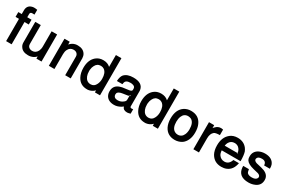

<svg xmlns="http://www.w3.org/2000/svg" viewBox="123 -1945 4756 3195"><g transform="rotate(30 2501.5 -347.0)"><path d="M261 -520V-428H179V0H73V-428H7V-520H73V-590Q73 -682 152 -708Q164 -713 176.5 -714.5Q189 -716 202 -716L223 -715L261 -710V-618L223 -619H219Q180 -619 179 -583V-520Z M753 0H655V-42Q632 -16 605.5 -2Q579 12 549 18Q533 22 504 22Q395 22 353 -52V-51Q333 -83 333 -127V-520H439V-158Q439 -103 486 -83Q507 -75 527 -75Q562 -75 587.5 -92Q613 -109 629 -140Q637 -158 642 -180.5Q647 -203 647 -227V-520H753Z M894 -520H995V-467Q1041 -519 1100 -531Q1116 -535 1144 -535Q1249 -535 1293 -463Q1303 -447 1308 -427Q1313 -407 1314 -386V0H1208V-355Q1208 -382 1196 -401Q1184 -420 1162 -430Q1143 -438 1120 -438Q1051 -438 1019 -373Q1001 -337 1001 -286V0H894Z M1877 -713V0H1779V-39Q1728 13 1660 21Q1655 22 1648.5 22Q1642 22 1636 22Q1506 22 1446 -91Q1408 -162 1408 -261Q1408 -412 1497 -487Q1554 -535 1634 -535Q1720 -535 1771 -485V-713ZM1647 -433Q1573 -433 1541 -364Q1524 -334 1519 -286Q1518 -278 1518 -271Q1518 -264 1518 -256Q1518 -204 1533.5 -164.5Q1549 -125 1578 -102Q1608 -80 1648 -80Q1717 -80 1748 -148Q1771 -194 1771 -255Q1771 -370 1709 -414H1710Q1681 -433 1647 -433Z M2471 -74V10Q2436 20 2414 22H2404Q2332 22 2314 -38Q2304 -30 2295.5 -24Q2287 -18 2279 -13Q2251 3 2220 12.5Q2189 22 2156 22Q2045 22 2000 -55Q1980 -92 1980 -138Q1980 -244 2075 -283L2086 -287L2125 -298L2139 -301Q2153 -303 2177.5 -306Q2202 -309 2237 -314Q2294 -320 2303 -339L2306 -354V-375Q2306 -423 2242 -432H2243Q2235 -433 2227 -433.5Q2219 -434 2210 -434Q2124 -434 2112 -375V-376L2107 -347H2001Q2005 -432 2039 -473Q2096 -535 2213 -535Q2389 -535 2410 -413Q2411 -408 2411.5 -401Q2412 -394 2412 -386V-97Q2412 -72 2442 -72Q2446 -72 2450 -73ZM2306 -236Q2300 -234 2292.5 -232Q2285 -230 2277 -228L2196 -216Q2105 -204 2093 -162L2094 -163L2090 -140Q2091 -116 2103.5 -99.5Q2116 -83 2142 -78Q2152 -75 2173 -75Q2203 -75 2230 -85.5Q2257 -96 2280 -116Q2285 -120 2290 -125.5Q2295 -131 2298 -135V-134Q2306 -148 2306 -169ZM2316 -240H2315L2325 -244L2306 -257V-236Z M2989 -713V0H2891V-39Q2840 13 2772 21Q2767 22 2760.5 22Q2754 22 2748 22Q2618 22 2558 -91Q2520 -162 2520 -261Q2520 -412 2609 -487Q2666 -535 2746 -535Q2832 -535 2883 -485V-713ZM2759 -433Q2685 -433 2653 -364Q2636 -334 2631 -286Q2630 -278 2630 -271Q2630 -264 2630 -256Q2630 -204 2645.5 -164.5Q2661 -125 2690 -102Q2720 -80 2760 -80Q2829 -80 2860 -148Q2883 -194 2883 -255Q2883 -370 2821 -414H2822Q2793 -433 2759 -433Z M3322 -535Q3474 -535 3531 -405Q3559 -345 3559 -253Q3559 -173 3532.5 -113Q3506 -53 3458 -18Q3431 0 3395.5 11Q3360 22 3323 22Q3180 22 3119 -98Q3086 -164 3086 -256Q3086 -426 3191 -497Q3220 -516 3252 -525.5Q3284 -535 3322 -535ZM3323 -434Q3244 -434 3213 -356Q3196 -313 3196 -256Q3196 -135 3263 -95Q3288 -79 3323 -79Q3398 -79 3431 -153Q3450 -197 3450 -254Q3450 -381 3380 -421Q3369 -426 3353 -430Q3337 -434 3323 -434Z M3671 -520H3771V-463Q3776 -470 3781.5 -476.5Q3787 -483 3793 -488Q3837 -535 3891 -535H3904L3936 -530V-424Q3858 -423 3829 -404L3828 -402Q3804 -384 3791 -351Q3778 -318 3778 -270V0H3671Z M4089 -220Q4092 -167 4112 -136Q4151 -79 4219 -79Q4305 -79 4338 -178H4444Q4419 -39 4314 4Q4272 22 4217 22Q4082 22 4017 -89V-88Q3979 -156 3979 -254Q3979 -410 4073 -486H4072Q4131 -535 4218 -535Q4334 -535 4399 -452Q4417 -428 4431 -395Q4440 -368 4445.5 -322.5Q4451 -277 4451 -220ZM4340 -312Q4335 -372 4290 -410Q4258 -434 4217 -434Q4145 -434 4111 -371Q4098 -346 4093 -312ZM4340 -303Q4340 -302 4339.5 -301Q4339 -300 4339 -298L4353 -312H4340Z M4825 -355Q4822 -434 4741 -434Q4671 -434 4655 -396Q4650 -386 4650 -374Q4650 -342 4703 -324L4701 -325Q4709 -323 4716 -321Q4723 -319 4730 -318L4805 -300Q4922 -272 4948 -198Q4956 -179 4956 -148Q4956 -48 4864 -4V-5Q4837 8 4806 15Q4775 22 4739 22Q4544 22 4529 -144L4528 -175H4637Q4645 -122 4658 -107Q4685 -79 4745 -79Q4815 -79 4838 -116Q4846 -127 4846 -142Q4846 -173 4804 -190L4786 -195Q4784 -196 4781 -196L4707 -214Q4591 -242 4557 -296Q4552 -306 4548.5 -315Q4545 -324 4543 -334L4541 -369Q4541 -417 4563 -452Q4585 -487 4627 -509Q4651 -521 4680.5 -528Q4710 -535 4743 -535Q4815 -535 4861 -507.5Q4907 -480 4926 -430Q4936 -404 4936 -355Z"/></g></svg>

Font: Ekushey Bangla
Style: Bold
Weight: 700
Designer: Al Mamun Sumon
Foundry: Al Mamun Sumon
Version: Version 1.0